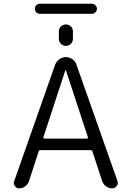

<svg xmlns="http://www.w3.org/2000/svg" viewBox="-20 -1070 703 1040"><path d="M336.9 -689.5Q336.9 -690.4 335.9 -690.4Q335 -690.4 334 -689.5L214.8 -326.2Q213.9 -324.2 215.3 -321.8Q216.8 -319.3 219.7 -319.3H451.2Q453.1 -319.3 455.1 -321.8Q457 -324.2 456.1 -327.1ZM298.8 -859.4V-900.4Q298.8 -916 310.1 -926.8Q321.3 -937.5 336.9 -937.5Q352.5 -937.5 363.8 -926.8Q375 -916 375 -900.4V-859.4Q375 -843.8 363.8 -832.5Q352.5 -821.3 336.9 -821.3Q321.3 -821.3 310.1 -832.5Q298.8 -843.8 298.8 -859.4ZM196.3 -995.1Q184.6 -995.1 176.8 -1002.9Q168.9 -1010.7 168.9 -1022.5Q168.9 -1034.2 176.8 -1042Q184.6 -1049.8 196.3 -1049.8H477.5Q488.3 -1049.8 496.6 -1042Q504.9 -1034.2 504.9 -1022.5Q504.9 -1010.7 496.6 -1002.9Q488.3 -995.1 477.5 -995.1ZM480.5 -250Q478.5 -256.8 470.7 -256.8H198.2Q191.4 -256.8 189.5 -250L136.7 -87.9Q130.9 -71.3 116.2 -60.5Q101.6 -49.8 84 -49.8Q68.4 -49.8 60.5 -62.5Q54.7 -69.3 54.7 -78.1Q54.7 -83 56.6 -87.9L278.3 -718.8Q285.2 -737.3 301.3 -749Q317.4 -760.7 336.9 -760.7Q356.4 -760.7 372.6 -749Q388.7 -737.3 394.5 -718.8L616.2 -89.8Q618.2 -84 618.2 -79.1Q618.2 -70.3 612.3 -62.5Q603.5 -49.8 587.9 -49.8Q569.3 -49.8 554.2 -61Q539.1 -72.3 533.2 -89.8Z"/></svg>

Font: Gen Jyuu Gothic P Normal
Style: Regular
Weight: 300
Designer: [Source Han Sans]
Ryoko NISHIZUKA  (kana & ideographs); Paul D. Hunt (Latin, Greek & Cyrillic); Wenlong ZHANG  (bopomofo
Version: Version 1.002.20150607